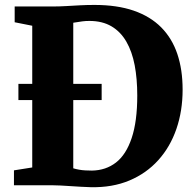

<svg xmlns="http://www.w3.org/2000/svg" viewBox="-20 -770 805 798"><path d="M357 8Q337.5 7.5 315.8 6.2Q294 5 272.2 3.5Q250.5 2 231 1Q211.5 0 197 0H38V-62L114 -74V-663L41 -677.5V-743H195Q227.5 -743 256.2 -744.8Q285 -746.5 313.2 -748Q341.5 -749.5 372.5 -749.5Q466.5 -749.5 535.5 -725.8Q604.5 -702 649.8 -656.5Q695 -611 717 -545.8Q739 -480.5 739 -397.5Q739 -309 713.2 -234.2Q687.5 -159.5 638 -104.5Q588.5 -49.5 517.8 -19.8Q447 10 357 8ZM362.5 -61Q420 -62 462 -94.5Q504 -127 527.2 -196Q550.5 -265 550.5 -373Q550.5 -442 539.8 -498.8Q529 -555.5 505.2 -596.8Q481.5 -638 443.5 -660.5Q405.5 -683 351.5 -683Q335 -683 322 -681.2Q309 -679.5 299.8 -677.8Q290.5 -676 284.5 -675.5V-70.5Q296 -67 308.5 -64.8Q321 -62.5 334.5 -61.8Q348 -61 362.5 -61ZM56.5 -354V-421.5H402.5V-354Z"/></svg>

Font: Merriweather 28pt Black
Style: Regular
Weight: 900
Version: Version 2.100